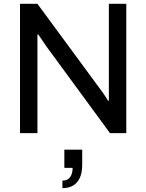

<svg xmlns="http://www.w3.org/2000/svg" viewBox="-20 -706 776 1018"><path d="M86.1 0V-686H178.4L510.9 -234.1Q516.4 -227.7 524.3 -216Q532.2 -204.4 540.1 -192.5Q547.9 -180.7 552.6 -172.4H557.2Q557.2 -188.2 557.2 -203.5Q557.2 -218.8 557.2 -234.1V-686H649.6V0H563.3L226.1 -459.9Q218.6 -470.5 205.1 -490.6Q191.6 -510.6 183 -523.1H178.5Q178.5 -507.3 178.5 -491.8Q178.5 -476.2 178.5 -459.9V0ZM310.9 291.6V251.6Q338.7 251.6 351.9 233.1Q365.1 214.5 365.1 184.1H321.2V87.5H415.9V166.3Q415.9 210.8 402.5 238.6Q389.1 266.4 365.6 279Q342.1 291.6 310.9 291.6Z"/></svg>

Font: Archivo SemiBold
Style: Regular
Weight: 600
Designer: Hector Gatti
Foundry: Omnibus-Type
Version: Version 2.001